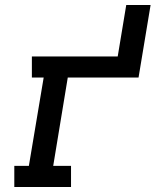

<svg xmlns="http://www.w3.org/2000/svg" viewBox="-20 -745 640 765"><path d="M37 0V-84H95L154 -436H107V-520H449L483 -725H580L532 -436H250L192 -84H263V0Z"/></svg>

Font: Iosevka Etoile Medium Oblique
Style: Regular
Weight: 500
Italic angle: -9°
Designer: Belleve Invis
Foundry: Belleve Invis
Version: Version 15.5.2; ttfautohint (v1.8.4)